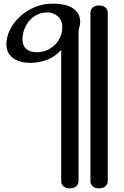

<svg xmlns="http://www.w3.org/2000/svg" viewBox="-20 -722 680 1051"><path d="M570 269Q570 286 557.5 297.5Q545 309 522 309Q499 309 487 297.5Q475 286 475 269V-652Q475 -669 487 -680.5Q499 -692 522 -692Q545 -692 557.5 -680.5Q570 -669 570 -652ZM315 -449Q280 -410 236 -394Q192 -378 147 -378Q85 -378 50 -405Q15 -432 15 -479Q15 -520 35 -560Q55 -600 89.5 -631.5Q124 -663 169.5 -682.5Q215 -702 267 -702Q345 -702 382 -674.5Q419 -647 419 -602Q419 -588 414.5 -574.5Q410 -561 410 -549V269Q410 286 397.5 297.5Q385 309 362 309Q339 309 327 297.5Q315 286 315 269ZM238 -654Q208 -654 183 -641.5Q158 -629 140.5 -608.5Q123 -588 113 -561Q103 -534 103 -506Q103 -472 124 -454Q145 -436 180 -436Q208 -436 233.5 -446Q259 -456 278.5 -474.5Q298 -493 309.5 -518.5Q321 -544 321 -575Q321 -610 297 -632Q273 -654 238 -654Z"/></svg>

Font: Sofadi One
Style: Regular
Weight: 400
Designer: Botjo Nikoltchev
Foundry: Botjo Nikoltchev
Version: Version 1.002